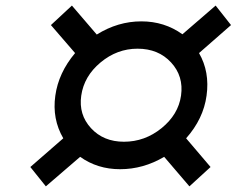

<svg xmlns="http://www.w3.org/2000/svg" viewBox="-20 -659 842 683"><path d="M87.9 -64.9 205.1 -167Q165 -235.8 176.8 -318.8Q188 -399.9 247.1 -470.2L161.1 -569.8L235.8 -639.2L324.2 -536.1Q399.4 -583 482.9 -583Q564.9 -583 628.9 -537.1L747.1 -639.2L801.8 -569.8L688 -470.2Q726.6 -403.3 714.8 -318.8Q703.6 -236.3 642.1 -167L729 -64.9L653.8 3.9L564 -101.1Q489.7 -57.1 407.2 -57.1Q326.7 -57.1 265.1 -101.1L143.1 3.9ZM269 -318.8Q259.3 -251.5 303.7 -203.1Q348.1 -154.8 420.9 -154.8Q495.1 -154.8 554.7 -203.1Q614.3 -251.5 624 -318.8Q633.8 -387.7 588.6 -436.8Q543.5 -485.8 469.2 -485.8Q396.5 -485.8 337.6 -436.8Q278.8 -387.7 269 -318.8Z"/></svg>

Font: Trueno
Style: Italic
Weight: 400
Designer: Julieta Ulanovsky
Foundry: Julieta Ulanovsky
Version: Version 3.001b | FøM Fix